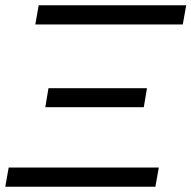

<svg xmlns="http://www.w3.org/2000/svg" viewBox="-40 -709 727 729"><path d="M-20 0H550L563 -73H-7ZM94 -616H654L667 -689H107ZM132 -302H506L518 -374H144Z"/></svg>

Font: KpSans
Style: Italic
Weight: 400
Italic angle: -11°
Version: Version 0.66